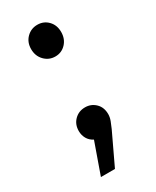

<svg xmlns="http://www.w3.org/2000/svg" viewBox="-142 -447 491 604"><g transform="rotate(-30 103.0 -145.5)"><path d="M158 -346Q158 -321 142.5 -304.5Q127 -288 104 -288Q81 -288 65 -304.5Q49 -321 49 -346Q49 -371 65 -387Q81 -403 104 -403Q127 -403 142.5 -387Q158 -371 158 -346ZM157 -48Q157 -37 152.5 -25Q148 -13 143 -2L89 112H38L78 -1Q64 -8 57 -20.5Q50 -33 50 -48Q50 -72 65.5 -87.5Q81 -103 104 -103Q126 -103 141.5 -88Q157 -73 157 -48Z"/></g></svg>

Font: Montserrat
Style: Regular
Weight: 400
Designer: Julieta Ulanovsky
Foundry: Julieta Ulanovsky
Version: Version 6.001